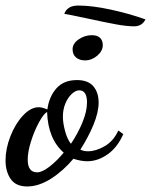

<svg xmlns="http://www.w3.org/2000/svg" viewBox="-32 -641 545 693"><path d="M-12 -62Q-12 -104 5.5 -149Q23 -194 51 -224Q79 -254 108 -254Q120 -254 139 -246Q145 -292 171.5 -322Q198 -352 246 -352Q286 -352 305 -329.5Q324 -307 324 -271Q324 -236 305.5 -191Q287 -146 258 -101Q270 -95 286 -95Q314 -95 346 -113.5Q378 -132 395 -170L413 -157Q392 -109 356.5 -84Q321 -59 283 -59Q260 -59 233 -68Q196 -24 152 4Q108 32 66 32Q25 32 6.5 5Q-12 -22 -12 -62ZM282 -271Q282 -315 254 -315Q241 -315 227 -302Q213 -289 204 -267.5Q195 -246 195 -220Q195 -197 203 -167.5Q211 -138 224 -122Q249 -159 265.5 -199Q282 -239 282 -271ZM198 -90Q141 -140 138 -237Q126 -231 109 -200Q92 -169 80 -131Q68 -93 68 -65Q68 -19 102 -19Q120 -19 146 -39Q172 -59 198 -90ZM230 -463Q230 -484 252 -499Q274 -514 299 -514Q319 -514 329 -504.5Q339 -495 339 -478Q339 -457 319 -440Q299 -423 275 -423Q255 -423 242.5 -433.5Q230 -444 230 -463ZM285 -574Q215 -589 200 -591Q211 -621 250 -621Q300 -621 367 -606.5Q434 -592 493 -571Q481 -546 452 -546Q426 -546 387.5 -553Q349 -560 285 -574Z"/></svg>

Font: Dancing Script
Style: Bold
Weight: 700
Designer: Pablo Impallari
Foundry: Pablo Impallari
Version: Version 2.000